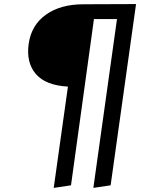

<svg xmlns="http://www.w3.org/2000/svg" viewBox="-20 -709 768 944"><path d="M391.1 -688V-686L392.1 -688L648.9 -689L523.9 202.1L439 214.8L555.2 -615.2H441.9L329.1 202.1L244.1 214.8L314 -283.2Q204.1 -289.1 155.8 -345.7Q107.9 -402.3 121.1 -494.1Q134.3 -585.9 205.6 -636.7Q276.9 -688 391.1 -688Z"/></svg>

Font: FiraSans-Italic
Style: Italic
Weight: 400
Italic angle: -8°
Designer: Carrois Corporate & Edenspiekermann AG
Foundry: Carrois Corporate GbR & Edenspiekermann AG
Version: Version 3.106;PS 003.106;hotconv 1.0.70;makeotf.lib2.5.58329